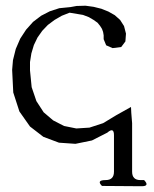

<svg xmlns="http://www.w3.org/2000/svg" viewBox="-20 -518 540 672"><path d="M438.5 -143.6 439.5 -123 442.4 -86.9V83Q442.4 112.3 471.7 112.3H484.4Q504.9 133.8 475.6 133.8L336.9 132.8Q316.4 112.3 349.6 112.3Q378.9 112.3 378.9 83V-44.9Q378.9 -74.2 355.5 -53.7L301.8 -26.4L244.1 -14.6L186.5 -18.6L131.8 -39.1L85 -75.2L47.9 -127.9L26.4 -194.3L22.5 -273.4L25.4 -307.6L35.2 -346.7L50.8 -382.8L71.3 -414.1L95.7 -441.4L124 -462.9L154.3 -478.5L187.5 -489.3L226.6 -493.2L248 -497.1L279.3 -498L307.6 -494.1L335 -487.3L359.4 -477.5L381.8 -464.8L400.4 -448.2L414.1 -426.8L420.9 -400.4L418.9 -373L404.3 -353.5L374 -349.6L351.6 -359.4L342.8 -380.9V-394.5L340.8 -406.2L336.9 -417L330.1 -427.7L321.3 -438.5L307.6 -448.2L291 -458L270.5 -465.8L223.6 -473.6L196.3 -462.9L170.9 -448.2L147.5 -430.7L127.9 -410.2L111.3 -386.7L98.6 -360.4L89.8 -331.1L85 -300.8V-271.5L90.8 -212.9L107.4 -164.1L132.8 -125L166 -96.7L204.1 -77.1L247.1 -68.4L293 -71.3L340.8 -86.9L387.7 -115.2Z"/></svg>

Font: B2 Hana
Style: Regular
Weight: 500
Version: 2020-08-05; (max)